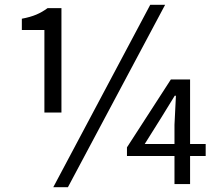

<svg xmlns="http://www.w3.org/2000/svg" viewBox="-20 -767 912 800"><path d="M236 -298V-733H178C148 -711 119 -698 71 -689V-642H165V-298ZM606 -747 202 13H263L668 -747ZM583 -167 652 -277 708 -368H713L707 -247V-167ZM837 -167H772V-436H692L509 -153V-117H707V0H772V-117H837Z"/></svg>

Font: Noto Sans Mono CJK JP Regular
Style: Regular
Weight: 400
Designer: Ryoko NISHIZUKA (kana & ideographs); Paul D. Hunt (Latin, Greek & Cyrillic); Wenlong ZHANG (bopomofo); Sandoll Communica
Foundry: Adobe Systems Incorporated
Version: Version 1.004;PS 1.004;hotconv 1.0.82;makeotf.lib2.5.63406